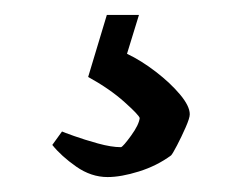

<svg xmlns="http://www.w3.org/2000/svg" viewBox="-20 -24 324 257"><path d="M124 213Q102 213 82 199Q62 185 50 170L63 152Q65 153 79 158Q93 163 111 168Q129 173 142 173Q145 172 155.5 157.5Q166 143 167 134Q166 130 146.5 112.5Q127 95 98 79L123 -4H166L150 48Q169 57 188.5 72Q208 87 221 102.5Q234 118 234 129Q234 134 228.5 146.5Q223 159 217 170.5Q211 182 209 184Q190 198 166 205.5Q142 213 124 213Z"/></svg>

Font: Labrada Medium
Style: Regular
Weight: 500
Designer: Mercedes Jáuregui
Foundry: Omnibus-Type Team
Version: Version 1.000; ttfautohint (v1.8.4.7-5d5b)